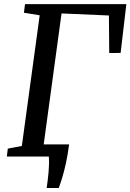

<svg xmlns="http://www.w3.org/2000/svg" viewBox="-20 -763 636 936"><path d="M207.5 153.5Q210 136.5 212.5 116.5Q215 96.5 216.8 76.2Q218.5 56 219 36.5Q219.5 17 218 0L164.5 -59H317Q310 -6.5 301 34.2Q292 75 283 104.2Q274 133.5 266.5 153.5ZM13.5 0 18 -38.5 86.5 -51.5 173.5 -688.5 96.5 -701 102 -743H596L568 -505L512.5 -504.5L511 -687.5L280 -697.5L192 -51.5L305.5 -38.5L301.5 0Z"/></svg>

Font: Merriweather 24pt
Style: Italic
Weight: 400
Italic angle: -7.8°
Designer: Eben Sorkin
Foundry: Eben Sorkin
Version: Version 2.101